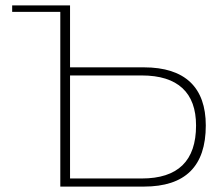

<svg xmlns="http://www.w3.org/2000/svg" viewBox="-20 -690 815 710"><path d="M203 0H512C665 0 741 -75 741 -226C741 -366 665 -441 512 -441H239V-670H25V-646H203ZM239 -30V-411H504C638 -411 705 -347 705 -226C705 -95 638 -30 504 -30Z"/></svg>

Font: LT Wave Alt Thin
Style: Regular
Weight: 100
Designer: Daniel Lyons
Version: Version 2.5 (Glyphs App)